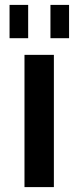

<svg xmlns="http://www.w3.org/2000/svg" viewBox="-20 -764 321 784"><path d="M200 -540V0H80V-540ZM95 -744V-608H19V-744ZM262 -744V-608H186V-744Z"/></svg>

Font: Pathway Extreme 72pt SemiBold
Style: Regular
Weight: 600
Designer: Eduardo Rodriguez Tunni
Foundry: Eduardo Rodriguez Tunni
Version: Version 1.001;gftools[0.9.26]